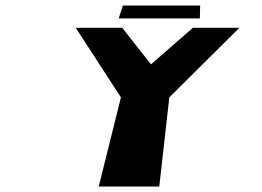

<svg xmlns="http://www.w3.org/2000/svg" viewBox="-20 -678 951 698"><path d="M255.3 -577 419.6 -324 339 0H559L595.6 -324L850.3 -577H681.3L528.9 -444L424.3 -577ZM426.7 -658 411.5 -611H706.5L707.7 -658Z"/></svg>

Font: Hussar Milosc
Style: Obl
Weight: 700
Foundry: Cannot Into Space Fonts
Version: Version 1.02